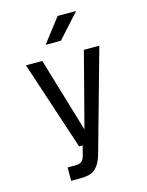

<svg xmlns="http://www.w3.org/2000/svg" viewBox="-130 -794 800 1044"><g transform="rotate(-15 270.0 -272.5)"><path d="M403 -715 281 -580H195L299 -715ZM234 55 248 0H228L63 -500H155L280 -81L389 -500H476L321 54Q308 105 289 130Q270 155 246.5 162.5Q223 170 186 170H138V95H180Q204 95 216 86Q228 77 234 55Z"/></g></svg>

Font: Share Tech Mono
Style: Regular
Weight: 400
Designer: Ralph Oliver du Carrois
Foundry: Ralph Oliver du Carrois
Version: Version 1.003